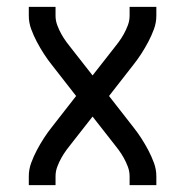

<svg xmlns="http://www.w3.org/2000/svg" viewBox="-20 -540 540 560"><path d="M64 0V-26Q64 -46 71 -65Q78 -84 87.5 -102Q97 -120 108 -137Q119 -154 131 -169L202 -260L131 -351Q119 -366 108 -383Q97 -400 87.5 -418Q78 -436 71 -455Q64 -474 64 -494V-520H142V-494Q142 -480 147 -466.5Q152 -453 159 -440.5Q166 -428 174.5 -416.5Q183 -405 192 -394L250 -320L308 -394Q317 -405 325.5 -416.5Q334 -428 341 -440.5Q348 -453 353 -466.5Q358 -480 358 -494V-520H436V-494Q436 -474 429 -455Q422 -436 412.5 -418Q403 -400 392 -383Q381 -366 369 -351L298 -260L369 -169Q381 -154 392 -137Q403 -120 412.5 -102Q422 -84 429 -65Q436 -46 436 -26V0H358V-26Q358 -40 353 -53.5Q348 -67 341 -79.5Q334 -92 325.5 -103.5Q317 -115 308 -126L250 -200L192 -126Q183 -115 174.5 -103.5Q166 -92 159 -79.5Q152 -67 147 -53.5Q142 -40 142 -26V0Z"/></svg>

Font: Iosevka Term Curly
Style: Regular
Weight: 400
Designer: Belleve Invis
Foundry: Belleve Invis
Version: Version 32.3.0